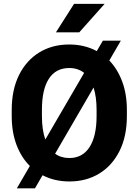

<svg xmlns="http://www.w3.org/2000/svg" viewBox="-20 -958 728 1024"><path d="M656.7 -371.1V-339.4Q656.7 -231.4 617.7 -153.1Q578.6 -74.7 509.5 -32.5Q440.4 9.8 350.1 9.8Q271 9.8 207 -23.4L166.5 46.4H69.8L139.2 -72.8Q93.8 -117.7 68.1 -185.3Q42.5 -252.9 42.5 -339.4V-371.1Q42.5 -479.5 81.5 -557.9Q120.6 -636.2 189.7 -678.5Q258.8 -720.7 349.1 -720.7Q430.7 -720.7 496.1 -685.5L528.8 -741.2H624.5L563 -635.3Q606.9 -589.8 631.8 -522.9Q656.7 -456.1 656.7 -371.1ZM203.6 -339.4Q203.6 -265.1 221.7 -213.9L428.7 -569.3Q396 -595.2 349.1 -595.2Q277.8 -595.2 240.7 -538.1Q203.6 -481 203.6 -372.1ZM495.1 -339.4V-372.1Q495.1 -441.4 479 -491.2L273.9 -138.2Q305.7 -115.2 350.1 -115.2Q419.9 -115.2 457.5 -173.3Q495.1 -231.4 495.1 -339.4ZM278.3 -785.6 375 -937.5H538.1L402.8 -785.6Z"/></svg>

Font: Vazirmatn RD FD ExtraBold
Style: Regular
Weight: 800
Designer: Saber Rastikerdar
Foundry: Saber Rastikerdar
Version: Version 33.003